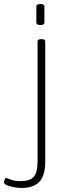

<svg xmlns="http://www.w3.org/2000/svg" viewBox="-57 -719 360 951"><path d="M49 212Q30 212 10 208Q-10 204 -23.5 198Q-37 192 -37 185Q-37 180 -34.5 171.5Q-32 163 -27 163Q-21 163 -4 170.5Q13 178 47 178Q91 178 110 157Q129 136 129 82V-513Q129 -525 145 -525H151Q167 -525 167 -513V82Q167 151 138 181.5Q109 212 49 212ZM143 -595Q123 -595 123 -607V-687Q123 -699 143 -699Q163 -699 163 -687V-607Q163 -595 143 -595Z"/></svg>

Font: Asap Semi Expanded Thin
Style: Regular
Weight: 100
Width: 6
Designer: Pablo Cosgaya
Foundry: Omnibus-Type
Version: Version 3.001; ttfautohint (v1.8.4.7-5d5b)